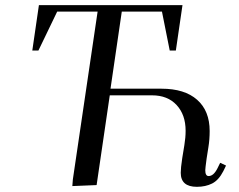

<svg xmlns="http://www.w3.org/2000/svg" viewBox="-20 -722 931 749"><path d="M106 -524.9 131.8 -702.1H691.9L666 -524.9H642.1L611.8 -676.8H455.1L411.1 -376H609.9Q700.2 -376 749 -332.8Q797.9 -289.6 797.9 -210.9Q797.9 -177.7 793 -147.9L786.1 -104Q780.8 -65.4 780.8 -58.1Q780.8 -35.2 793.9 -35.2Q813 -35.2 828.1 -64.9L838.9 -86.9L861.8 -76.2L851.1 -54.2Q833 -19 807.4 -6.1Q781.7 6.8 748 6.8Q685.1 6.8 685.1 -47.9Q685.1 -66.9 690.9 -105L699.2 -155.8Q704.1 -185.5 704.1 -211.9Q704.1 -274.4 668.9 -312.3Q633.8 -350.1 573.2 -350.1H408.2L356.9 0L262.2 3.9L264.2 -22L360.8 -676.8H203.1L129.9 -524.9Z"/></svg>

Font: Dihjauti S
Style: Bold Italic
Weight: 700
Italic angle: -9°
Designer: T. Christopher White
Version: Version 3.0.0